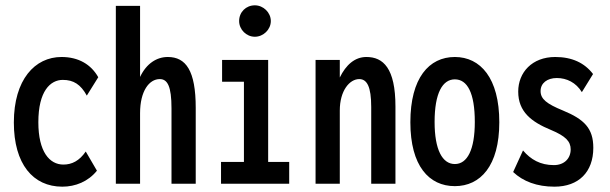

<svg xmlns="http://www.w3.org/2000/svg" viewBox="-20 -690 2290 721"><path d="M214 11C263 11 311 -8 344 -49L302 -121C278 -86 250 -72 218 -72C166 -72 124 -120 124 -231C124 -348 169 -390 216 -390C256 -390 283 -373 306 -331L349 -400C322 -448 275 -476 211 -476C111 -476 32 -391 32 -230C32 -74 104 11 214 11Z M415 0H506V-265C506 -348 540 -393 580 -393C609 -393 624 -366 624 -283V0H715V-285C715 -425 678 -476 610 -476C569 -476 530 -452 506 -401V-668H415Z M937 -552C969 -552 997 -579 997 -611C997 -643 969 -670 937 -670C904 -670 878 -645 878 -611C878 -579 905 -552 937 -552ZM810 0H1066V-82H987V-465H814V-383H896V-82H810Z M1165 0H1256V-275C1256 -350 1293 -393 1329 -393C1358 -393 1374 -365 1374 -288V0H1465V-290C1465 -434 1419 -476 1356 -476C1312 -476 1279 -446 1256 -399V-465H1165Z M1688 9C1784 9 1855 -67 1855 -231C1855 -397 1784 -476 1688 -476C1591 -476 1521 -397 1521 -231C1521 -67 1591 9 1688 9ZM1688 -74C1641 -74 1612 -128 1612 -232C1612 -341 1642 -392 1688 -392C1735 -392 1763 -341 1763 -232C1763 -128 1735 -74 1688 -74Z M2062 11C2153 11 2208 -44 2208 -135C2208 -208 2174 -242 2094 -275C2033 -300 2010 -318 2010 -348C2010 -378 2035 -397 2071 -397C2108 -397 2143 -380 2165 -344L2207 -412C2175 -454 2128 -476 2065 -476C1978 -476 1926 -418 1926 -346C1926 -270 1976 -232 2049 -202C2104 -179 2123 -159 2123 -129C2123 -95 2099 -70 2060 -70C2009 -70 1973 -91 1944 -125L1907 -44C1944 -9 1996 11 2062 11Z"/></svg>

Font: Inconsolata Condensed
Style: Bold
Weight: 700
Width: 3
Monospace: yes
Designer: Raph Levien, Cyreal, Brenton Simpson
Foundry: Raph Levien, Cyreal, Google
Version: Version 3.100